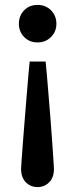

<svg xmlns="http://www.w3.org/2000/svg" viewBox="-20 -520 303 783"><path d="M133 -500Q166 -500 188 -478Q210 -456 210 -423Q210 -391 188 -369Q166 -347 133 -347Q100 -347 78.5 -369Q57 -391 57 -423Q57 -456 78.5 -478Q100 -500 133 -500ZM101 -269H166Q168 -253 171 -216.5Q174 -180 178 -132.5Q182 -85 186 -34.5Q190 16 193 60.5Q196 105 198 134.5Q200 164 200 169Q200 204 180.5 223.5Q161 243 133 243Q105 243 85.5 223.5Q66 204 66 169Q66 164 68 134.5Q70 105 73.5 60.5Q77 16 81 -34.5Q85 -85 89 -132.5Q93 -180 96 -216.5Q99 -253 101 -269Z"/></svg>

Font: Wix Madefor Text SemiBold
Style: Regular
Weight: 600
Designer: Dalton Maag Ltd
Foundry: Dalton Maag Ltd
Version: Version 3.100